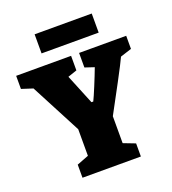

<svg xmlns="http://www.w3.org/2000/svg" viewBox="-146 -887 887 992"><g transform="rotate(-20 297.5 -390.5)"><path d="M137 -72 202 -97V-243L57 -520L-5 -540V-612H297V-532L247 -515L314 -351H324Q334 -371 355.5 -423Q377 -475 392 -515L341 -532V-612H600V-540L538 -520Q526 -493 477.5 -402Q429 -311 393 -245V-97L458 -72V0H137ZM158 -781H472V-676H158Z"/></g></svg>

Font: Grenze Black
Style: Regular
Weight: 900
Designer: Renata Polastri
Foundry: Omnibus-Type
Version: Version 1.002; ttfautohint (v1.8)